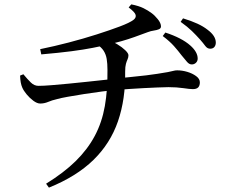

<svg xmlns="http://www.w3.org/2000/svg" viewBox="-20 -800 1040 879"><path d="M858 -505Q846 -505 836 -517Q826 -529 811 -547Q796 -567 776.5 -589Q757 -611 725 -635L737 -651Q774 -639 803 -624Q832 -609 851 -592Q885 -562 885 -532Q885 -520 877 -512.5Q869 -505 858 -505ZM191 41Q272 -9 326.5 -62.5Q381 -116 414 -178Q447 -240 460 -314.5Q473 -389 472 -480Q472 -509 468.5 -530Q465 -551 454.5 -567.5Q444 -584 422 -598L473 -617Q496 -610 517.5 -597Q539 -584 553.5 -570Q568 -556 568 -547Q568 -537 564 -528.5Q560 -520 556.5 -507.5Q553 -495 553 -472Q555 -346 520 -244.5Q485 -143 407.5 -67.5Q330 8 204 59ZM164 -326Q150 -326 133 -338.5Q116 -351 102 -368Q88 -385 82 -399Q73 -419 72 -454L87 -460Q106 -437 121.5 -422Q137 -407 156 -407Q179 -407 215.5 -410Q252 -413 294 -417Q336 -421 377.5 -425.5Q419 -430 452 -433.5Q485 -437 503 -439Q541 -444 579 -447.5Q617 -451 649 -455Q681 -459 700 -462Q732 -467 748.5 -470Q765 -473 773.5 -475.5Q782 -478 791 -478Q814 -478 837.5 -471Q861 -464 878 -451.5Q895 -439 895 -423Q895 -408 887.5 -400Q880 -392 863 -392Q849 -392 819 -396.5Q789 -401 751 -401Q730 -401 700 -399.5Q670 -398 636 -396.5Q602 -395 570 -392.5Q538 -390 511 -388Q485 -386 446 -381Q407 -376 365.5 -369.5Q324 -363 290.5 -357Q257 -351 240 -346Q218 -341 200.5 -333.5Q183 -326 164 -326ZM164 -575Q228 -588 295 -605.5Q362 -623 423 -642.5Q484 -662 529 -679Q574 -696 591 -709Q604 -719 601 -731.5Q598 -744 569 -766L581 -780Q616 -773 637 -762.5Q658 -752 674 -740Q688 -730 702.5 -712Q717 -694 717 -679Q717 -670 707.5 -666Q698 -662 684 -660Q670 -658 657 -653Q625 -641 595.5 -630.5Q566 -620 536 -611.5Q506 -603 473 -595Q445 -589 405 -581Q365 -573 307.5 -565.5Q250 -558 169 -551ZM942 -577Q929 -577 919.5 -590Q910 -603 895 -620Q878 -639 858.5 -658Q839 -677 807 -700L818 -716Q857 -704 884 -691.5Q911 -679 930 -664Q968 -636 968 -605Q968 -593 961.5 -585Q955 -577 942 -577Z"/></svg>

Font: Noto Serif JP ExtraLight Medium
Style: Regular
Weight: 500
Version: Version 2.003-H1;hotconv 1.1.1;makeotfexe 2.6.0